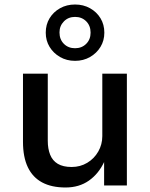

<svg xmlns="http://www.w3.org/2000/svg" viewBox="-20 -823 667 852"><path d="M271 9Q209 9 167 -13.5Q125 -36 103.5 -81Q82 -126 82 -194V-496H192V-198Q192 -163 202.5 -136.5Q213 -110 236.5 -96Q260 -82 298 -82Q336 -82 367 -100.5Q398 -119 416 -150.5Q434 -182 434 -219V-496H543V0H442V-106H443Q418 -52 374.5 -21.5Q331 9 271 9ZM313 -553Q276 -553 246.5 -570Q217 -587 200 -615Q183 -643 183 -678Q183 -714 200 -742Q217 -770 246.5 -786.5Q276 -803 313 -803Q350 -803 379.5 -786.5Q409 -770 426 -742Q443 -714 443 -678Q443 -643 426 -615Q409 -587 379.5 -570Q350 -553 313 -553ZM313 -609Q343 -609 362.5 -628.5Q382 -648 382 -678Q382 -709 362.5 -728.5Q343 -748 313 -748Q283 -748 263.5 -728Q244 -708 244 -679Q244 -648 263.5 -628.5Q283 -609 313 -609Z"/></svg>

Font: Nunito Sans 8pt SemiBold
Style: Regular
Weight: 600
Version: Version 3.101;gftools[0.9.27]